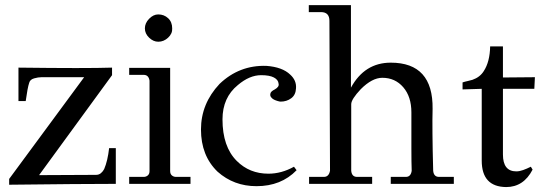

<svg xmlns="http://www.w3.org/2000/svg" viewBox="-20 -723 2137 755"><path d="M435.4 0Q299.4 0 16 3.4V-19.4L310.9 -419.4H142.9Q130.3 -419.4 114.3 -414.9Q98.3 -410.3 94.9 -397.7Q91.4 -387.4 88 -369.1Q84.6 -350.9 81.1 -325.7H52.6V-457.1Q321.1 -453.7 420.6 -457.1V-427.4L133.7 -34.3L357.7 -35.4Q369.1 -35.4 377.1 -42.3Q385.1 -49.1 389.7 -58.3Q403.4 -90.3 409.1 -140.6H435.4Z M657.1 -611.4Q658.3 -590.9 641.1 -574.9Q624 -558.9 602.3 -558.9Q582.9 -558.9 566.3 -574.9Q549.7 -590.9 549.7 -611.4Q549.7 -632 566.3 -649.1Q582.9 -666.3 602.3 -666.3Q625.1 -666.3 641.1 -651.4Q657.1 -636.6 657.1 -611.4ZM649.1 -50.3Q649.1 -38.9 656 -33.1Q662.9 -27.4 672 -27.4H729.1V0H488V-27.4H545.1Q554.3 -27.4 561.1 -33.1Q568 -38.9 568 -50.3V-405.7Q564.6 -428.6 545.1 -428.6H488V-456H649.1Z M854.9 -253.7Q854.9 -146.3 910.9 -90.3Q961.1 -40 1035.4 -40Q1086.9 -40 1136 -67.4L1146.3 -53.7Q1085.7 9.1 988.6 9.1Q899.4 9.1 835.4 -48Q770.3 -110.9 770.3 -213.7Q770.3 -315.4 843.4 -393.1Q921.1 -467.4 1027.4 -464Q1090.3 -459.4 1121.1 -429.7Q1146.3 -406.9 1144 -376Q1142.9 -349.7 1125.1 -336.6Q1107.4 -323.4 1083.4 -323.4Q1080 -323.4 1072 -325.7Q1064 -328 1057.1 -331.4Q1050.3 -334.9 1045.7 -341.1Q1041.1 -347.4 1043.4 -355.4Q1044.6 -363.4 1060.6 -371.4Q1078.9 -381.7 1075.4 -394.3Q1074.3 -409.1 1057.1 -418.3Q1040 -427.4 1006.9 -427.4Q961.1 -427.4 915.4 -388.6Q854.9 -339.4 854.9 -253.7Z M1764.6 0H1516.6V-27.4H1576Q1595.4 -27.4 1598.9 -51.4Q1597.7 -83.4 1597.7 -139.4Q1597.7 -195.4 1597.7 -281.1Q1597.7 -342.9 1565.7 -380Q1533.7 -417.1 1483.4 -417.1Q1443.4 -417.1 1398.9 -372.6Q1361.1 -332.6 1361.1 -313.1V-51.4Q1363.4 -27.4 1384 -27.4H1443.4V0H1195.4V-27.4H1253.7Q1273.1 -27.4 1277.7 -51.4L1275.4 -641.1Q1275.4 -675.4 1242.3 -675.4H1194.3V-702.9H1360V-378.3Q1413.7 -476.6 1516.6 -476.6Q1683.4 -476.6 1681.1 -294.9Q1680 -257.1 1680.6 -196.6Q1681.1 -136 1683.4 -51.4Q1685.7 -27.4 1706.3 -27.4H1764.6Z M1957.7 -540.6V-418.3L2083.4 -419.4L2081.1 -373.7H1957.7V-115.4Q1957.7 -49.1 2010.3 -49.1Q2022.9 -49.1 2037.1 -54.3Q2051.4 -59.4 2067.4 -67.4L2074.3 -56Q2038.9 12.6 1970.3 12.6Q1874.3 11.4 1874.3 -91.4V-373.7L1798.9 -371.4V-398.9Q1809.1 -402.3 1817.7 -404Q1826.3 -405.7 1837.7 -409.1Q1867.4 -419.4 1882.3 -443.4Q1906.3 -480 1907.4 -540.6Z"/></svg>

Font: t
Style: Regular
Weight: 400
Designer: Takis Katsoulidis and George D. Matthiopoulos
Foundry: Takis Katsoulidis and George D. Matthiopoulos
Version: Version 1.0 ; ttfautohint (v1.8.1)